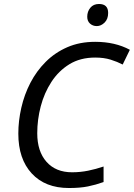

<svg xmlns="http://www.w3.org/2000/svg" viewBox="-20 -934 672 964"><path d="M326 10Q207 10 139.5 -63Q72 -136 72 -263Q72 -327 87 -393Q102 -459 132.5 -518Q163 -577 209.5 -623.5Q256 -670 318 -697Q380 -724 458 -724Q558 -724 632 -684L596 -610Q569 -624 535.5 -634.5Q502 -645 458 -645Q383 -645 328.5 -611.5Q274 -578 238 -522.5Q202 -467 184.5 -400Q167 -333 167 -265Q167 -174 213.5 -121.5Q260 -69 342 -69Q383 -69 422.5 -77Q462 -85 500 -98V-20Q461 -6 421.5 2Q382 10 326 10ZM466 -803Q446 -803 432 -815.5Q418 -828 418 -850Q418 -876 433.5 -895Q449 -914 477 -914Q523 -914 523 -869Q523 -838 505 -820.5Q487 -803 466 -803Z"/></svg>

Font: Noto IKEA Latin
Style: Italic
Weight: 400
Italic angle: -12°
Designer: Monotype Design Team
Foundry: Monotype Imaging Inc.
Version: Version 1.0